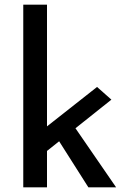

<svg xmlns="http://www.w3.org/2000/svg" viewBox="-20 -797 546 817"><path d="M79 0V-777H180V0ZM282 -279 474 0H356L215 -222ZM149 -130 139 -227 393 -427 454 -373Z"/></svg>

Font: Reem Kufi
Style: Regular
Weight: 400
Designer: Khaled Hosny
Version: Version 1.6